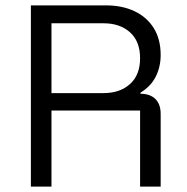

<svg xmlns="http://www.w3.org/2000/svg" viewBox="-20 -695 698 715"><path d="M95 0V-675H374.2Q435 -675 480.8 -653.3Q526.7 -631.7 552.5 -590.4Q578.3 -549.2 578.3 -490Q578.3 -446.7 560.4 -410.4Q542.5 -374.2 503.3 -350V-345.8Q539.2 -345.8 558.8 -326.2Q578.3 -306.7 578.3 -270.8V0H501.7V-283.3H171.7V0ZM171.7 -348.3H365.8Q426.7 -348.3 464.2 -382.1Q501.7 -415.8 501.7 -478.3Q501.7 -540.8 464.2 -574.6Q426.7 -608.3 365.8 -608.3H171.7Z"/></svg>

Font: Funnel Sans Light Light
Style: Regular
Weight: 300
Version: Version 1.000